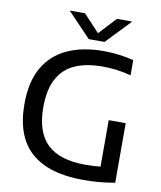

<svg xmlns="http://www.w3.org/2000/svg" viewBox="-100 -1026 934 1113"><g transform="rotate(10 366.5 -469.0)"><path d="M467 7Q262.5 7 158.5 -85.2Q54.5 -177.5 54.5 -368.5Q54.5 -498.5 103 -583Q151.5 -667.5 241.2 -708.5Q331 -749.5 454.5 -749.5Q542 -749.5 631.5 -727.5V-638Q584.5 -650.5 543.2 -655.2Q502 -660 462 -660Q368.5 -660 302 -630.8Q235.5 -601.5 200.5 -537Q165.5 -472.5 165.5 -368Q165.5 -220.5 239.2 -151.2Q313 -82 461 -82Q509 -82 552 -86.5V-360H652V-9Q600.5 -0.5 557 3.2Q513.5 7 467 7ZM356.5 -802.5 219 -946.5H309L403 -845.5L497 -946.5H587L449.5 -802.5Z"/></g></svg>

Font: Encode Sans Semi Expanded Medium
Style: Regular
Weight: 500
Width: 6
Designer: Multiple Designers
Foundry: Impallari Type
Version: Version 3.000; ttfautohint (v1.8.3) -l 8 -r 50 -G 200 -x 14 